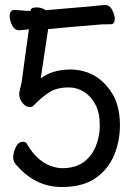

<svg xmlns="http://www.w3.org/2000/svg" viewBox="-20 -728 540 773"><path d="M228 24.9Q118.2 24.9 40 -70.8Q33.2 -81.1 33.2 -95.2Q33.2 -113.8 43.7 -135.5Q54.2 -157.2 71.8 -157.2Q85.9 -157.2 89.8 -146Q144 -55.2 229 -50.8Q280.8 -50.8 314 -73.5Q347.2 -96.2 364.5 -136.5Q381.8 -176.8 381.8 -223.1Q381.8 -273.9 364 -307.4Q346.2 -340.8 318.1 -358.4Q290 -376 256.8 -376Q208 -376 177.5 -356Q147 -335.9 115.2 -303.2Q108.9 -296.9 100.1 -296.9Q84 -296.9 70.6 -313.5Q57.1 -330.1 57.1 -351.1Q57.1 -355 66.9 -396Q87.9 -544.9 96.2 -609.9L57.1 -606Q37.1 -606.9 28.1 -627.4Q19 -647.9 19 -662.1Q19 -688 38.1 -688Q45.9 -688 66.4 -686Q86.9 -684.1 103 -684.1Q103 -698.2 127 -698.2Q147 -698.2 165 -687Q392.1 -706.1 401.9 -708Q421.9 -708 431.9 -687.5Q441.9 -667 441.9 -652.8Q441.9 -630.9 426.5 -630.4Q411.1 -629.9 391.1 -629.9Q279.8 -621.1 173.8 -610.8L144 -412.1Q189 -448.2 267.1 -448.2Q378.9 -444.8 437 -342.8Q462.9 -293 462.9 -224.1Q462.9 -160.2 439.5 -103.5Q416 -46.9 365 -11Q314 24.9 228 24.9Z"/></svg>

Font: LXGW WenKai Mono GB Screen
Style: Regular
Weight: 400
Monospace: yes
Designer: LXGW / Fontworks Inc.
Foundry: LXGW / Fontworks Inc.
Version: Version 1.510;January 18,2025